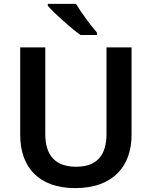

<svg xmlns="http://www.w3.org/2000/svg" viewBox="-20 -958 781 988"><path d="M371 -938H226V-928C259 -890 345 -813 394 -778H479V-790C447 -827 398 -893 371 -938ZM657 -264V-714H528V-269C528 -163 482 -100 372 -100C266 -100 213 -157 213 -268V-714H84V-264C84 -95 182 10 367 10C563 10 657 -104 657 -264Z"/></svg>

Font: Noto Sans Georgian SemiBold
Style: Regular
Weight: 600
Designer: Monotype Design Team, Akaki Razmadze
Foundry: Google LLC
Version: Version 2.005